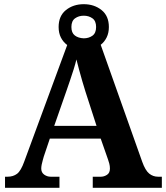

<svg xmlns="http://www.w3.org/2000/svg" viewBox="-20 -897 793 917"><path d="M4 0V-53H16Q43 -53 61.5 -67Q80 -81 96 -126L301 -682Q282 -696 271 -717.5Q260 -739 260 -768Q260 -821 295 -849Q330 -877 380 -877Q430 -877 465 -849Q500 -821 500 -768Q500 -740 489.5 -718.5Q479 -697 461 -683L659 -125Q674 -83 692.5 -68Q711 -53 735 -53H753V0H423V-53H462Q477 -53 491 -62Q505 -71 505 -92Q505 -104 502 -115.5Q499 -127 496 -135L461 -235H218L189 -149Q187 -141 184 -131Q181 -121 179 -110.5Q177 -100 177 -92Q177 -73 191 -63Q205 -53 222 -53H264V0ZM239 -296H441L388 -460Q381 -483 373 -509.5Q365 -536 358 -563Q351 -590 345 -613Q340 -592 332 -566.5Q324 -541 315 -514.5Q306 -488 298 -465ZM380 -714Q404 -714 421.5 -726.5Q439 -739 439 -768Q439 -797 421.5 -809.5Q404 -822 380 -822Q356 -822 338.5 -809.5Q321 -797 321 -768Q321 -740 337.5 -727.5Q354 -715 380 -714Z"/></svg>

Font: Noto Serif Gujarati
Style: Regular
Weight: 400
Designer: Universal Thirst, Indian Type Foundry and the Monotype Design Team
Foundry: Monotype Imaging Inc.
Version: Version 2.102